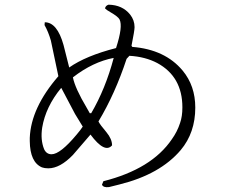

<svg xmlns="http://www.w3.org/2000/svg" viewBox="-20 -763 960 819"><path d="M415 25 421 10Q627 -42 713 -169Q736 -201 748 -238Q758 -266 758 -305Q758 -436 651 -494Q600 -521 532 -525L520 -512Q471 -363 400 -245Q406 -232 434 -199Q458 -170 458 -143Q427 -107 366 -189L291 -102Q236 -45 186 -45Q170 -45 159 -49Q108 -71 107 -161V-175Q112 -303 229 -438L197 -590Q186 -628 170 -656L171 -668Q224 -668 251 -571L275 -476V-475Q346 -525 475 -558Q505 -650 490 -680Q484 -692 451 -711Q435 -720 428 -727Q430 -739 443 -743Q502 -742 535 -701Q554 -677 554 -647Q554 -633 541 -568L544 -563Q684 -552 759 -462Q813 -397 813 -304Q813 -197 751 -123Q663 -19 489 24L445 35Q421 38 415 25ZM465 -516Q376 -499 291 -433Q300 -387 350 -303Q358 -288 363 -280H369Q430 -384 465 -516ZM333 -223 300 -277 242 -387 241 -388Q175 -308 160 -219Q152 -167 168 -127Q178 -105 200 -105Q237 -105 307 -189Q324 -209 333 -223Z"/></svg>

Font: cwTeXKai
Style: Medium
Weight: 500
Version: Version 1.17